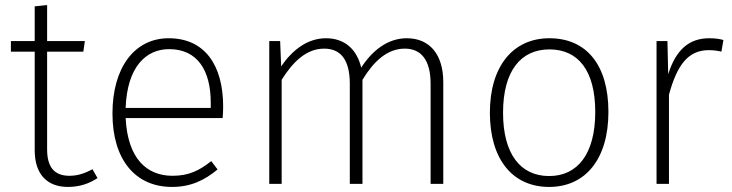

<svg xmlns="http://www.w3.org/2000/svg" viewBox="-20 -726 2891 758"><path d="M345 -58C316 -42 287 -32 254 -32C194 -32 166 -67 166 -136V-522H309L315 -564H166V-706L117 -701V-564H23V-522H117V-133C117 -37 167 12 248 12C294 12 332 -1 365 -23Z M861 -305C861 -468 789 -575 646 -575C511 -575 424 -459 424 -278C424 -96 514 12 659 12C733 12 787 -14 839 -57L814 -90C766 -52 725 -32 661 -32C559 -32 484 -100 476 -260H859C860 -271 861 -287 861 -305ZM812 -300H476C482 -462 556 -532 648 -532C760 -532 812 -447 812 -321Z M1586 -575C1511 -575 1450 -527 1406 -459C1389 -531 1341 -575 1267 -575C1195 -575 1135 -530 1090 -464L1086 -564H1043V0H1092V-411C1137 -483 1190 -534 1260 -534C1325 -534 1361 -490 1361 -395V0H1411V-411C1455 -483 1508 -534 1578 -534C1642 -534 1680 -490 1680 -395V0H1730V-402C1730 -510 1677 -575 1586 -575Z M2149 -575C2005 -575 1914 -464 1914 -281C1914 -99 2002 12 2148 12C2292 12 2382 -99 2382 -284C2382 -470 2295 -575 2149 -575ZM2149 -531C2263 -531 2330 -447 2330 -284C2330 -118 2260 -31 2148 -31C2034 -31 1966 -119 1966 -281C1966 -447 2037 -531 2149 -531Z M2780 -575C2699 -575 2648 -528 2618 -433L2615 -564H2572V0H2621V-352C2653 -470 2697 -528 2778 -528C2796 -528 2813 -526 2828 -522L2836 -568C2823 -572 2805 -575 2780 -575Z"/></svg>

Font: Glow Sans SC Normal Light
Style: Regular
Weight: 300
Designer: Ryoko NISHIZUKA (kana, bopomofo & ideographs); Paul D. Hunt (Latin, Greek & Cyrillic); Sandoll Communications, Soo-young
Version: Version 0.93